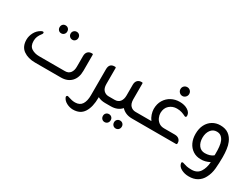

<svg xmlns="http://www.w3.org/2000/svg" viewBox="-58 -1105 2473 1886"><g transform="rotate(30 1179.0 -162.5)"><path d="M320 -377Q301 -377 289 -390Q277 -403 277 -422Q277 -442 289 -454.5Q301 -467 320 -467Q339 -467 351.5 -454.5Q364 -442 364 -422Q364 -403 351.5 -390Q339 -377 320 -377ZM447 -377Q428 -377 415 -390Q402 -403 402 -422Q402 -442 415 -454.5Q428 -467 447 -467Q465 -467 477.5 -454.5Q490 -442 490 -422Q490 -403 477.5 -390Q465 -377 447 -377ZM245 -74H538Q578 -74 598 -100.5Q618 -127 618 -169V-291Q618 -323 634.5 -340.5Q651 -358 679 -358H686Q694 -358 694 -350V-168Q694 -89 651.5 -44.5Q609 0 535 0H242Q161 0 108.5 -37.5Q56 -75 56 -154Q56 -195 77.5 -235.5Q99 -276 140 -298Q150 -303 157 -303Q168 -303 168 -292Q168 -284 163 -278Q141 -250 132 -227.5Q123 -205 123 -177Q123 -120 159 -97Q195 -74 245 -74Z M1034 -74H1089V0H1036Q989 0 954 -19V-13Q954 92 915 153.5Q876 215 791 214Q754 213 720.5 195Q687 177 674 148Q669 137 673.5 130.5Q678 124 685 124Q689 124 693 125.5Q697 127 700 128Q722 135 739 139Q756 143 778 143Q831 142 854.5 105Q878 68 878 4V-291Q878 -358 938 -358H945Q954 -358 954 -350V-168Q954 -120 977 -97Q1000 -74 1034 -74Z M1339 -74H1393V0H1341Q1301 0 1270.5 -13.5Q1240 -27 1221 -49Q1178 0 1100 0H1074V-74H1102Q1142 -74 1162 -100.5Q1182 -127 1182 -169V-291Q1182 -323 1198.5 -340.5Q1215 -358 1243 -358H1250Q1258 -358 1258 -350V-168Q1259 -120 1282 -97Q1305 -74 1339 -74ZM1125 75Q1144 75 1156.5 87.5Q1169 100 1169 119Q1169 139 1156.5 152Q1144 165 1125 165Q1106 165 1093.5 152Q1081 139 1081 119Q1081 100 1093.5 87.5Q1106 75 1125 75ZM1251 75Q1270 75 1282.5 87.5Q1295 100 1295 119Q1295 139 1282.5 152Q1270 165 1251 165Q1232 165 1219.5 152Q1207 139 1207 119Q1207 100 1219.5 87.5Q1232 75 1251 75Z M1659 -439Q1638 -439 1623.5 -454Q1609 -469 1609 -489Q1609 -511 1623.5 -525Q1638 -539 1659 -539Q1679 -539 1693.5 -525Q1708 -511 1708 -489Q1708 -469 1693.5 -454Q1679 -439 1659 -439ZM1664 -74H1784Q1816 -74 1833.5 -57.5Q1851 -41 1851 -18V-12Q1851 0 1838 0H1382V-74H1519Q1500 -99 1490 -129Q1480 -159 1479 -188Q1479 -247 1505 -289.5Q1531 -332 1573.5 -354.5Q1616 -377 1667 -377Q1722 -377 1758.5 -354Q1795 -331 1797 -298Q1799 -277 1784 -277Q1781 -277 1778.5 -278.5Q1776 -280 1771 -282Q1756 -290 1732 -298Q1708 -306 1676 -306Q1627 -306 1592 -275Q1557 -244 1556 -188Q1556 -163 1567.5 -136.5Q1579 -110 1603 -92Q1627 -74 1664 -74Z M2279 -276Q2292 -246 2297.5 -204Q2303 -162 2303 -118Q2303 -49 2297.5 12.5Q2292 74 2265 124Q2243 167 2202.5 191Q2162 215 2106 214Q2060 214 2022 194Q1984 174 1978 139Q1976 124 1990 124Q1994 124 1997.5 125Q2001 126 2003 127Q2024 134 2044 138.5Q2064 143 2101 143Q2163 142 2192.5 96.5Q2222 51 2226 -16Q2200 -3 2175 3.5Q2150 10 2124 9Q2074 9 2036 -16Q1998 -41 1977.5 -84Q1957 -127 1957 -182Q1957 -243 1979.5 -286.5Q2002 -330 2041 -353.5Q2080 -377 2128 -377Q2187 -377 2223.5 -350Q2260 -323 2279 -276ZM2225 -117Q2226 -150 2222 -188.5Q2218 -227 2208 -249Q2197 -275 2178 -290.5Q2159 -306 2129 -306Q2086 -306 2060.5 -271Q2035 -236 2035 -184Q2035 -130 2060.5 -96.5Q2086 -63 2130 -63Q2157 -63 2181 -70Q2205 -77 2224 -92Q2225 -97 2225 -103.5Q2225 -110 2225 -117Z"/></g></svg>

Font: Zain
Style: Regular
Weight: 400
Designer: Zain,Boutros
Foundry: Mobile Telecommunications Company (Zain), 2024
Version: Version 1.51; ttfautohint (v1.8.4)